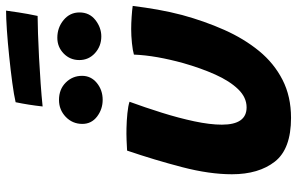

<svg xmlns="http://www.w3.org/2000/svg" viewBox="-194 -756 980 633"><g transform="rotate(-90 296.5 -440.0)"><path d="M560 -806.5Q538 -806.5 501.8 -805.2Q465.5 -804 422.8 -801.8Q380 -799.5 337.5 -796.5Q295 -793.5 261.5 -790Q264 -813 267.5 -835.2Q271 -857.5 275.5 -879Q299 -884.5 339.8 -890Q380.5 -895.5 426.5 -900.2Q472.5 -905 513.2 -907.8Q554 -910.5 577.5 -910.5Q576 -899 571.5 -869.2Q567 -839.5 560 -806.5ZM492.5 -596.5Q460.5 -596.5 437.5 -617.2Q414.5 -638 414.5 -669Q414.5 -699.5 436 -720.5Q457.5 -741.5 488 -741.5Q521.5 -741.5 546.5 -720.8Q571.5 -700 571.5 -668.5Q571.5 -635.5 546.5 -616Q521.5 -596.5 492.5 -596.5ZM283.5 -592Q252.5 -592 228.2 -610.5Q204 -629 204 -659Q204 -691.5 227.2 -713.8Q250.5 -736 283 -736Q318 -736 340.2 -713.8Q362.5 -691.5 362.5 -660Q362.5 -630.5 339 -611.2Q315.5 -592 283.5 -592ZM432.5 -489Q446 -493 470.2 -495.5Q494.5 -498 516.5 -498Q535 -498 557.2 -496.5Q579.5 -495 593 -493Q588 -452.5 580.8 -411.2Q573.5 -370 563 -330Q543 -256.5 514 -191.2Q485 -126 444.5 -76.5Q404 -27 349.2 1Q294.5 29 224 29Q121.5 29 79.8 -24.2Q38 -77.5 38 -166Q38 -240 61.5 -330.2Q85 -420.5 116 -511.5Q129.5 -512.5 150.8 -513.2Q172 -514 189.5 -513.5Q214.5 -513 239 -510.5Q263.5 -508 277 -503.5Q258.5 -453 241 -397.2Q223.5 -341.5 212.5 -289.8Q201.5 -238 201.5 -199Q201.5 -117.5 258.5 -117.5Q291.5 -117.5 318.5 -145.5Q345.5 -173.5 366.8 -221Q388 -268.5 404.5 -326.5Q416.5 -370 423.8 -411Q431 -452 432.5 -489Z"/></g></svg>

Font: Grandstander
Style: Bold Italic
Weight: 700
Italic angle: -15°
Designer: Tyler Finck
Foundry: Etcetera Type Co
Version: Version 1.200; ttfautohint (v1.8.3)